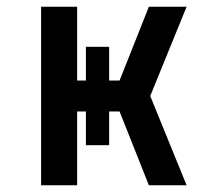

<svg xmlns="http://www.w3.org/2000/svg" viewBox="-20 -550 640 570"><path d="M102 0V-530H209V-311H235V-411H304V-311H335L422 -530H534L426 -265L534 0H422L335 -219H304V-119H235V-219H209V0Z"/></svg>

Font: Iosevka Curly SmBdEx
Style: Regular
Weight: 600
Width: 7
Monospace: yes
Designer: Belleve Invis
Foundry: Belleve Invis
Version: Version 11.1.0; ttfautohint (v1.8.3)